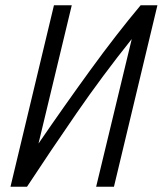

<svg xmlns="http://www.w3.org/2000/svg" viewBox="-20 -713 621 733"><path d="M20 0 186 -693H254L127 -165Q225 -308 324.5 -445Q424 -582 517 -693H581L415 0H347L483 -564Q371 -424 271 -279Q171 -134 83 0Z"/></svg>

Font: Ubuntu Sans Condensed
Style: Italic
Weight: 400
Width: 3
Italic angle: -13.5°
Designer: Dalton Maag Ltd
Foundry: Dalton Maag Ltd
Version: Version 1.006; ttfautohint (v1.8.4.7-5d5b)